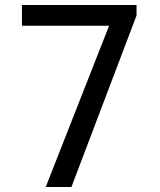

<svg xmlns="http://www.w3.org/2000/svg" viewBox="-20 -749 642 769"><path d="M417 -646H67.9V-729H526.9V-687L266.1 0H163.1Z"/></svg>

Font: Hack
Style: Regular
Weight: 400
Monospace: yes
Designer: Christopher Simpkins
Foundry: Christopher Simpkins
Version: Version 2.019; ttfautohint (v1.4.1) -l 4 -r 80 -G 350 -x 0 -